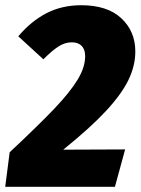

<svg xmlns="http://www.w3.org/2000/svg" viewBox="-41 -715 538 735"><path d="M477 -518Q477 -463 450.5 -408.5Q424 -354 364 -289.5Q304 -225 201 -142L438 -143L399 0H-21L-4 -132Q108 -237 167 -299Q226 -361 255.5 -409Q285 -457 285 -500Q285 -526 271.5 -539.5Q258 -553 234 -553Q208 -553 183.5 -537.5Q159 -522 125 -488L29 -576Q78 -634 137 -664.5Q196 -695 270 -695Q370 -695 423.5 -645Q477 -595 477 -518Z"/></svg>

Font: Fira Sans Condensed Black
Style: Italic
Weight: 900
Width: 3
Italic angle: -8°
Designer: Carrois Corporate & Edenspiekermann AG
Foundry: Carrois Corporate GbR & Edenspiekermann AG
Version: Version 4.203